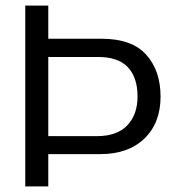

<svg xmlns="http://www.w3.org/2000/svg" viewBox="-20 -664 622 684"><path d="M70 0V-644H152V-526H342Q450 -526 501 -469Q552 -412 552 -320Q552 -226 494.5 -170.5Q437 -115 338 -115H152V0ZM152 -179H325Q397 -179 433.5 -217.5Q470 -256 470 -320Q470 -388 435.5 -424.5Q401 -461 330 -461H152Z"/></svg>

Font: Kanit Light
Style: Regular
Weight: 300
Designer: Katatrad Team
Foundry: CadsonDemak
Version: Version 2.000; ttfautohint (v1.8.3)